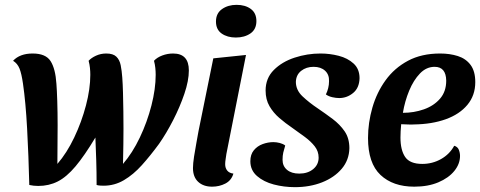

<svg xmlns="http://www.w3.org/2000/svg" viewBox="-20 -751 1983 793"><path d="M138 17Q119 17 101 13Q98 -109 92 -219.5Q86 -330 75 -405Q69 -447 60.5 -468Q52 -489 34 -500Q62 -530 115 -530Q169 -530 189 -498.5Q209 -467 213 -405Q215 -380 216.5 -333.5Q218 -287 218 -234Q218 -194 217.5 -152.5Q217 -111 217 -74Q256 -119 286.5 -183Q317 -247 335 -315.5Q353 -384 353 -442Q353 -456 351.5 -470.5Q350 -485 346 -500Q357 -512 376.5 -521Q396 -530 419 -530Q447 -530 460.5 -517Q474 -504 478.5 -481.5Q483 -459 485 -431Q487 -405 488 -367.5Q489 -330 489.5 -291Q490 -252 490 -219Q490 -191 489.5 -154Q489 -117 488 -74Q527 -119 557.5 -183Q588 -247 605.5 -315.5Q623 -384 623 -442Q623 -456 621.5 -470.5Q620 -485 616 -500Q629 -514 650.5 -522Q672 -530 695 -530Q760 -530 760 -460Q760 -418 741.5 -363.5Q723 -309 695 -254.5Q667 -200 637 -157Q601 -108 566 -69Q531 -30 492 -7Q453 16 408 16Q401 16 393.5 15.5Q386 15 379 13Q379 -41 377.5 -88Q376 -135 374 -183Q329 -108 292 -64Q255 -20 218.5 -1.5Q182 17 138 17Z M954 -596Q919 -596 895.5 -612.5Q872 -629 872 -662Q872 -696 897 -713.5Q922 -731 957 -731Q993 -731 1016 -714Q1039 -697 1039 -664Q1039 -630 1014.5 -613Q990 -596 954 -596ZM856 20Q820 20 798.5 0Q777 -20 777 -57Q777 -75 781.5 -104.5Q786 -134 791.5 -163Q797 -192 800 -210L861 -510L996 -524L915 -115Q914 -107 912 -94.5Q910 -82 910 -73Q910 -57 918.5 -46.5Q927 -36 944 -34Q936 -6 911 7Q886 20 856 20Z M1198 22Q1153 22 1111 11Q1069 0 1041.5 -24Q1014 -48 1014 -85Q1014 -113 1028.5 -130.5Q1043 -148 1065 -156Q1087 -164 1109 -164Q1122 -164 1135.5 -160.5Q1149 -157 1158 -150Q1153 -134 1150 -121Q1147 -108 1147 -91Q1147 -65 1165.5 -49.5Q1184 -34 1216 -34Q1251 -34 1273.5 -52.5Q1296 -71 1296 -100Q1296 -126 1280 -146.5Q1264 -167 1239 -185.5Q1214 -204 1187 -223Q1159 -242 1134 -263.5Q1109 -285 1093 -312.5Q1077 -340 1077 -377Q1077 -428 1111 -462Q1145 -496 1197 -513Q1249 -530 1304 -530Q1342 -530 1379 -520.5Q1416 -511 1440.5 -488.5Q1465 -466 1465 -428Q1464 -388 1438.5 -367Q1413 -346 1381 -346Q1368 -346 1352.5 -349.5Q1337 -353 1326 -361Q1332 -373 1335.5 -387Q1339 -401 1339 -416Q1340 -443 1322.5 -459Q1305 -475 1275 -475Q1245 -475 1224 -458.5Q1203 -442 1202 -413Q1202 -379 1229.5 -353Q1257 -327 1293 -303Q1324 -282 1354 -259.5Q1384 -237 1403.5 -208.5Q1423 -180 1423 -139Q1422 -90 1391.5 -54Q1361 -18 1310.5 2Q1260 22 1198 22Z M1691 20Q1603 20 1551.5 -28.5Q1500 -77 1500 -181Q1500 -244 1518 -306.5Q1536 -369 1572.5 -419.5Q1609 -470 1665 -500Q1721 -530 1798 -530Q1838 -530 1871 -519.5Q1904 -509 1923.5 -483Q1943 -457 1943 -412Q1943 -357 1910.5 -318Q1878 -279 1821 -258.5Q1764 -238 1690 -237Q1678 -236 1663 -237Q1648 -238 1637 -238Q1634 -208 1634 -183Q1634 -131 1653.5 -102.5Q1673 -74 1724 -74Q1766 -74 1801.5 -94Q1837 -114 1856 -149Q1870 -145 1875 -132.5Q1880 -120 1880 -107Q1880 -74 1856.5 -45Q1833 -16 1790.5 2Q1748 20 1691 20ZM1644 -285Q1690 -285 1731 -299.5Q1772 -314 1797.5 -343.5Q1823 -373 1823 -418Q1822 -475 1775 -475Q1741 -475 1714.5 -447.5Q1688 -420 1670 -376.5Q1652 -333 1644 -285Z"/></svg>

Font: Sansita Swashed Medium
Style: Regular
Weight: 500
Designer: Pablo Cosgaya
Foundry: Omnibus-Type
Version: Version 1.003; ttfautohint (v1.8.3)